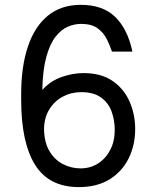

<svg xmlns="http://www.w3.org/2000/svg" viewBox="-20 -757 631 787"><path d="M438.9 -545.5Q430.8 -570.3 417.6 -596.8Q404.5 -623.2 379.8 -641.2Q355.1 -659.1 312.5 -659.1Q285.2 -659.1 258 -647.5Q230.8 -636 207.7 -606.5Q184.7 -577.1 169.9 -524Q155.2 -470.9 153.4 -388.5Q187.1 -425.4 232.6 -441.4Q278.1 -457.4 322.1 -457.4Q395.6 -457.4 442.5 -424.5Q489.3 -391.7 511.7 -339.3Q534.1 -286.9 534.1 -228.7Q534.1 -161.9 507.3 -107.8Q480.5 -53.6 429 -21.8Q377.5 9.9 303.3 9.9Q180.8 9.9 123.8 -81.3Q66.8 -172.6 66.8 -347.3V-371.4Q66.8 -483.7 94.3 -565.9Q121.8 -648.1 176.1 -692.6Q230.5 -737.2 311.4 -737.2Q401.3 -737.2 452.2 -687.7Q503.2 -638.1 522.7 -545.5ZM313.2 -379.3Q271.7 -379.3 237.2 -360.8Q202.8 -342.3 182 -308.4Q161.2 -274.5 160.5 -228.3Q161.2 -174 182.4 -138.1Q203.5 -102.3 237.6 -84.5Q271.7 -66.8 310.4 -66.8Q349.8 -66.8 381.4 -86.6Q413 -106.5 431.6 -142Q450.3 -177.6 450.3 -224.4Q450.3 -265.6 437 -301Q423.7 -336.3 393.5 -357.8Q363.3 -379.3 313.2 -379.3Z"/></svg>

Font: Interface
Style: Regular
Weight: 400
Designer: Rasmus Andersson
Foundry: rsms
Version: Version 1.8